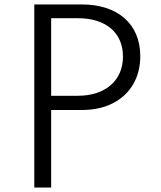

<svg xmlns="http://www.w3.org/2000/svg" viewBox="-20 -845 724 865"><path d="M210.5 0V-349.5H348.5C402.5 -349.5 449 -359.5 488.5 -380C567 -420 612 -495.5 612 -592C612 -737.5 510 -825 348.5 -825H134.5V0ZM210.5 -763H330.5C454.5 -763 534 -700 534 -590C534 -482 454.5 -413.5 330.5 -413.5H210.5Z"/></svg>

Font: Spartan
Style: Regular
Weight: 400
Designer: Matt Bailey, Mirko Velimirovic
Foundry: Matt Bailey
Version: Version 1.003